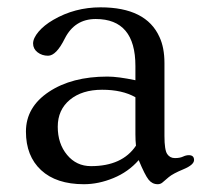

<svg xmlns="http://www.w3.org/2000/svg" viewBox="-20 -480 544 513"><path d="M484.4 -65.4Q498.5 -65.4 498.5 -52.5Q498.5 -39.6 470.2 -27.8Q441.9 -16.1 430.7 -6.6Q419.4 2.9 414.1 7.6Q408.7 12.2 401.4 12.2Q386.7 12.2 377 0Q367.2 -12.2 350.6 -52.2Q322.8 -20.5 283 -4.2Q243.2 12.2 204.1 12.2Q130.4 12.2 89.8 -25.4Q49.3 -63 49.3 -128.4Q49.3 -193.8 110.6 -234.6Q171.9 -275.4 267.1 -275.4Q295.4 -275.4 341.8 -265.6V-303.7Q341.8 -429.2 235.8 -429.2Q179.7 -429.2 153.3 -377.4Q130.4 -331.1 108.4 -331.1Q92.3 -331.1 80.3 -340.3Q68.4 -349.6 68.4 -363.8Q68.4 -377.9 83 -395.3Q97.7 -412.6 122.1 -426.8Q179.7 -460.4 248.5 -460.4Q370.6 -460.4 406.2 -380.9Q419.4 -352.5 419.4 -311.5V-116.7Q419.4 -79.1 426.8 -68.4Q434.1 -57.6 447.3 -57.6Q460.4 -57.6 468.8 -61.5Q477.1 -65.4 484.4 -65.4ZM341.8 -220.2Q306.6 -240.2 252.9 -240.2Q199.2 -240.2 166.7 -213.4Q134.3 -186.5 134.3 -141.4Q134.3 -96.2 159.2 -66.2Q184.1 -36.1 223.1 -36.1Q306.6 -36.1 343.3 -90.8Q341.8 -104.5 341.8 -121.1Z"/></svg>

Font: Ovo
Style: Regular
Weight: 400
Designer: Nicole Fally
Foundry: Sorkin Type Co.
Version: Version 1.001